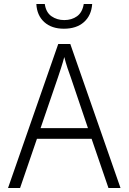

<svg xmlns="http://www.w3.org/2000/svg" viewBox="-20 -936 640 956"><path d="M20 0 270 -717H330L580 0H520L436 -245H164L80 0ZM269 -552 182 -298H418L332 -552Q325 -570 316 -597.5Q307 -625 300 -652Q293 -625 284 -597.5Q275 -570 269 -552ZM298 -793Q237 -793 200.5 -826Q164 -859 161 -916H203Q209 -874 236.5 -855Q264 -836 300 -836Q337 -836 363.5 -855Q390 -874 397 -916H439Q435 -859 398 -826Q361 -793 298 -793Z"/></svg>

Font: Noto Sans Mono Light
Style: Regular
Weight: 300
Designer: Monotype Design Team
Foundry: Monotype Imaging Inc.
Version: Version 2.014; ttfautohint (v1.8.4.7-5d5b)